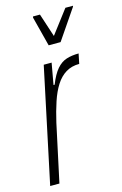

<svg xmlns="http://www.w3.org/2000/svg" viewBox="-113 -773 525 824"><g transform="rotate(-15 149.5 -361.0)"><path d="M4 0 112 -510H147L130 -415H135Q152 -458 171.5 -480.5Q191 -503 215 -510.5Q239 -518 269 -518L260 -474Q226 -474 200.5 -458.5Q175 -443 156.5 -414Q138 -385 124.5 -344.5Q111 -304 100 -256L45 0ZM154 -585 120 -717 121 -722H152L186 -618L265 -722H299L297 -717L207 -585Z"/></g></svg>

Font: Saira ExtraCondensed ExtraLight
Style: Italic
Weight: 250
Width: 2
Italic angle: -12°
Designer: Hector Gatti with collaboration of the Omnibus-Type team
Foundry: Omnibus-Type
Version: Version 1.101